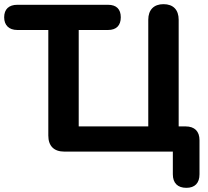

<svg xmlns="http://www.w3.org/2000/svg" viewBox="-25 -728 1000 922"><path d="M870 174C911 174 933 151 933 109V-55C933 -97 910 -121 866 -121H833V-633C833 -681 807 -708 760 -708C714 -708 687 -681 687 -633V-121H353V-584H494C534 -584 555 -606 555 -645C555 -684 534 -705 494 -705H58C18 -705 -5 -684 -5 -645C-5 -607 18 -584 58 -584H207V-77C207 -27 234 0 284 0H805V109C805 151 828 174 870 174Z"/></svg>

Font: SN Pro
Style: Bold
Weight: 700
Designer: Tobias Whetton
Foundry: Supernotes
Version: Version 1.003;Glyphs 3.3 (3324)